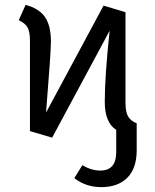

<svg xmlns="http://www.w3.org/2000/svg" viewBox="-20 -557 638 788"><path d="M495 -137Q495 -98 505.5 -79.5Q516 -61 541 -51V60Q541 134 502.5 172.5Q464 211 396 211Q332 211 285 174L318 121Q355 143 392 143Q457 143 457 67V-24Q410 -54 410 -139Q410 -246 430 -431L194 8L103 -19V-389Q103 -427 93 -444.5Q83 -462 57 -474L85 -537Q141 -522 165 -486.5Q189 -451 189 -386Q189 -342 169 -95L405 -534L495 -507Z"/></svg>

Font: FiraGO Book
Style: Regular
Weight: 350
Designer: bBox Type
Foundry: bBox Type GmbH
Version: Version 1.001;PS 001.001;hotconv 1.0.88;makeotf.lib2.5.64775